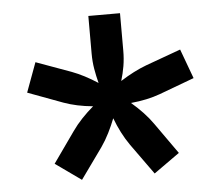

<svg xmlns="http://www.w3.org/2000/svg" viewBox="-43 -667 687 616"><g transform="rotate(-5 300.0 -359.0)"><path d="M197 -98 114 -157 184 -256Q198 -276 215.5 -294.5Q233 -313 253 -330Q200 -335 159 -350L46 -392L81 -487L194 -446Q234 -431 277 -403Q271 -426 267 -449.5Q263 -473 263 -499V-620H365V-499Q365 -473 361 -449.5Q357 -426 350 -403Q394 -431 434 -446L547 -487L582 -392L469 -350Q428 -335 375 -330Q395 -313 412.5 -294.5Q430 -276 444 -256L514 -157L431 -98L360 -197Q346 -217 334.5 -239.5Q323 -262 314 -286Q305 -263 293.5 -240Q282 -217 268 -197Z"/></g></svg>

Font: JetBrains Mono NL
Style: Bold Italic
Weight: 700
Italic angle: -9°
Designer: Philipp Nurullin, Konstantin Bulenkov
Foundry: JetBrains
Version: Version 2.304; ttfautohint (v1.8.4.7-5d5b)